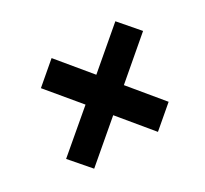

<svg xmlns="http://www.w3.org/2000/svg" viewBox="-102 -681 803 751"><g transform="rotate(-30 300.0 -305.0)"><path d="M298 -220 129 -76 53 -164 225 -310 106 -453 201 -534 320 -390 489 -534 564 -447 393 -301 512 -157 417 -76Z"/></g></svg>

Font: iA Writer Mono V
Style: Regular
Weight: 400
Italic angle: -9.5°
Designer: Mike Abbink, Paul van der Laan, Pieter van Rosmalen
Foundry: Bold Monday
Version: Version 2.000